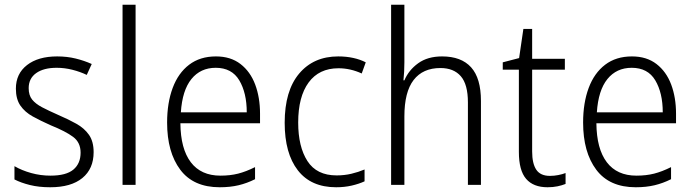

<svg xmlns="http://www.w3.org/2000/svg" viewBox="-20 -780 2923 810"><path d="M375 -138Q375 -68 327.5 -29Q280 10 192 10Q144 10 106 0.5Q68 -9 41 -23V-79Q72 -61 111.5 -50Q151 -39 193 -39Q259 -39 289.5 -64.5Q320 -90 320 -136Q320 -179 288.5 -202.5Q257 -226 195 -251Q152 -270 118.5 -288.5Q85 -307 66 -334.5Q47 -362 47 -406Q47 -469 94 -505.5Q141 -542 221 -542Q263 -542 299.5 -533Q336 -524 367 -510L346 -464Q319 -477 286 -485.5Q253 -494 219 -494Q164 -494 132.5 -471.5Q101 -449 101 -408Q101 -378 115.5 -360Q130 -342 157.5 -327.5Q185 -313 226 -295Q268 -277 302 -258Q336 -239 355.5 -211Q375 -183 375 -138Z M552 0H497V-760H552Z M891 -542Q953 -542 994.5 -510Q1036 -478 1056.5 -423.5Q1077 -369 1077 -300V-260H741Q742 -152 785 -95.5Q828 -39 910 -39Q951 -39 984.5 -47.5Q1018 -56 1056 -75V-24Q1022 -7 986.5 1.5Q951 10 907 10Q796 10 740.5 -64Q685 -138 685 -263Q685 -346 708.5 -409Q732 -472 778 -507Q824 -542 891 -542ZM890 -494Q826 -494 787.5 -446.5Q749 -399 743 -306H1021Q1021 -388 989.5 -441Q958 -494 890 -494Z M1398 10Q1292 10 1236.5 -61.5Q1181 -133 1181 -262Q1181 -397 1242 -469.5Q1303 -542 1407 -542Q1441 -542 1470.5 -535.5Q1500 -529 1523 -517L1506 -470Q1458 -492 1408 -492Q1326 -492 1282 -432Q1238 -372 1238 -263Q1238 -161 1277 -100.5Q1316 -40 1400 -40Q1433 -40 1462.5 -47Q1492 -54 1518 -65V-15Q1494 -4 1463.5 3Q1433 10 1398 10Z M1686 -517Q1686 -496 1685 -478Q1684 -460 1682 -441H1686Q1704 -484 1744 -513Q1784 -542 1845 -542Q1926 -542 1967.5 -496Q2009 -450 2009 -354V0H1954V-348Q1954 -424 1924 -458.5Q1894 -493 1838 -493Q1764 -493 1725 -442.5Q1686 -392 1686 -289V0H1630V-760H1686Z M2300 -38Q2318 -38 2335.5 -41.5Q2353 -45 2366 -50V-4Q2351 2 2332 6Q2313 10 2290 10Q2230 10 2199.5 -25.5Q2169 -61 2169 -139V-486H2101V-517L2170 -535L2188 -658H2225V-532H2363V-486H2225V-141Q2225 -90 2242.5 -64Q2260 -38 2300 -38Z M2646 -542Q2708 -542 2749.5 -510Q2791 -478 2811.5 -423.5Q2832 -369 2832 -300V-260H2496Q2497 -152 2540 -95.5Q2583 -39 2665 -39Q2706 -39 2739.5 -47.5Q2773 -56 2811 -75V-24Q2777 -7 2741.5 1.5Q2706 10 2662 10Q2551 10 2495.5 -64Q2440 -138 2440 -263Q2440 -346 2463.5 -409Q2487 -472 2533 -507Q2579 -542 2646 -542ZM2645 -494Q2581 -494 2542.5 -446.5Q2504 -399 2498 -306H2776Q2776 -388 2744.5 -441Q2713 -494 2645 -494Z"/></svg>

Font: Noto Sans Lao Looped SemiCondensed Light
Style: Regular
Weight: 300
Width: 4
Designer: Mark Frömberg, Ben Mitchell
Foundry: The Fontpad Ltd
Version: Version 1.002; ttfautohint (v1.8.4.7-5d5b)